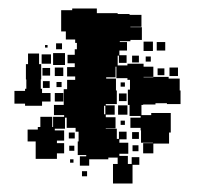

<svg xmlns="http://www.w3.org/2000/svg" viewBox="-20 -769 484 452"><path d="M114 -395H64V-436H45V-464H69V-470H75V-494H103V-470H105V-494H131V-498H107V-522H130V-559H138V-581H157V-589H138V-611H156V-620H139V-640H156V-653H161V-668H157V-676H135V-695H124V-745H150V-749H208V-738H227H257V-736H285V-708V-734H313V-706H287V-705H314V-675H287V-672H262V-670H279V-650H261V-639H278V-621H260V-638H257V-615H280V-619H318V-612H341V-588H318V-587H341V-588H377V-584H403V-556H377H405V-524H373V-552V-526H346V-523H317V-522H313V-498H336V-503H382V-457H378V-431H341V-408H317V-432H340V-433H312V-462H311V-496H285V-522H281V-558H286V-581H280V-585H254V-612H252V-587H230V-584H253V-556H229H255V-524H229V-521H250V-499H229V-493H252V-467H229V-466H255V-442H260V-459H278V-441H261V-433H282V-407H261V-402H281V-383H290V-399H308V-381H292V-337H246V-383H257V-398H235V-394H190V-379H168V-401H183V-404H163V-436H183H165V-459H158V-468H137V-492H156H133V-466H109V-462H131V-438H114V-432H131V-408H114ZM340 -649H318V-671H340ZM369 -650H349V-670H369ZM126 -653H112V-667H126ZM92 -657H86V-663H92ZM133 -616H105V-644H133ZM79 -520H39V-525H14V-555H39V-560H42V-582H41V-618H46V-643H72V-618H77V-582H76V-560H79ZM100 -619H78V-641H100ZM307 -622H291V-638H307ZM335 -624H323V-636H335ZM129 -590H109V-610H129ZM399 -590H379V-610H399ZM98 -591H80V-609H98ZM367 -592H351V-608H367ZM97 -562H81V-578H97ZM125 -564H113V-576H125ZM274 -565H264V-575H274ZM129 -530H109V-550H129ZM99 -530H79V-550H99ZM278 -531H260V-549H278ZM280 -499H258V-521H280ZM228 -500V-520H225V-500ZM311 -468H287V-492H311ZM274 -475H264V-485H274ZM307 -442H291V-458H307ZM156 -443H142V-457H156ZM306 -413H292V-427H306ZM155 -414H143V-426H155ZM153 -386H145V-394H153ZM185 -354H173V-366H185Z"/></svg>

Font: Rubik Storm
Style: Regular
Weight: 400
Designer: Hubert and Fischer, NaN
Foundry: Hubert and Fischer, NaN
Version: Version 2.201